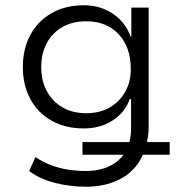

<svg xmlns="http://www.w3.org/2000/svg" viewBox="-20 -523 683 731"><path d="M306 188Q248 188 190 173.5Q132 159 91 128L115 75Q143 94 175 106Q207 118 240.5 123Q274 128 306 128Q359 128 398 109Q437 90 458 54L463 66H294V18H483L470 27Q474 14 476.5 -0.5Q479 -15 479 -30V-146H474Q456 -95 409 -64.5Q362 -34 299 -34Q229 -34 176.5 -63.5Q124 -93 95.5 -146Q67 -199 67 -268Q67 -337 95.5 -390Q124 -443 176.5 -473Q229 -503 299 -503Q362 -503 410 -470.5Q458 -438 477 -384H480V-494H546V-40Q546 -21 543.5 -3.5Q541 14 537 30L529 18H626V66H516L528 56Q504 120 446 154Q388 188 306 188ZM308 -92Q360 -92 398 -114Q436 -136 457 -174Q478 -212 478 -260Q478 -343 432 -392.5Q386 -442 308 -442Q256 -442 217.5 -420Q179 -398 158 -358.5Q137 -319 137 -267Q137 -216 158 -176.5Q179 -137 217.5 -114.5Q256 -92 308 -92Z"/></svg>

Font: Nunito Sans 7pt Light
Style: Regular
Weight: 300
Designer: Vernon Adams
Foundry: Vernon Adams
Version: Version 3.101;gftools[0.9.27]